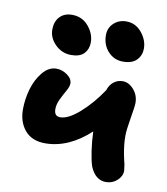

<svg xmlns="http://www.w3.org/2000/svg" viewBox="-85 -850 786 903"><g transform="rotate(10 308.5 -398.5)"><path d="M461.9 -589.8Q419.4 -589.8 390.6 -621.1Q361.8 -652.3 361.8 -699.2Q361.8 -733.4 386 -756.1Q410.2 -778.8 445.8 -778.8Q490.2 -778.8 519.5 -743.2Q548.8 -707.5 548.8 -667Q548.8 -634.8 527.3 -612.3Q505.9 -589.8 461.9 -589.8ZM216.8 -578.1Q172.9 -578.1 140.9 -609.4Q108.9 -640.6 108.9 -681.2Q108.9 -719.2 130.6 -742.2Q152.3 -765.1 189 -765.1Q237.8 -765.1 267.8 -729.2Q297.9 -693.4 297.9 -651.9Q297.9 -620.1 278.1 -599.1Q258.3 -578.1 216.8 -578.1ZM168 -147.9Q105 -147.9 71.5 -187.3Q38.1 -226.6 38.1 -287.1Q38.1 -336.4 52.2 -385Q66.4 -433.6 95.2 -468.3Q124 -502.9 160.2 -502.9Q188 -502.9 212.4 -485.6Q236.8 -468.3 236.8 -444.8Q236.8 -430.7 224.6 -409.4Q212.4 -388.2 200.2 -363Q188 -337.9 188 -314.9Q188 -280.8 216.8 -280.8Q255.4 -280.8 309.3 -328.6Q363.3 -376.5 408.2 -443.8Q416.5 -470.2 435.3 -484.6Q454.1 -499 478 -499Q506.8 -499 530.5 -472.2Q554.2 -445.3 554.2 -408.2Q554.2 -392.6 544.2 -334Q534.2 -275.4 534.2 -252Q534.2 -241.7 534.4 -232.2Q534.7 -222.7 535.6 -213.1Q536.6 -203.6 537.4 -196.5Q538.1 -189.5 539.6 -180.2Q541 -170.9 542 -165.8Q543 -160.6 544.9 -151.4Q546.9 -142.1 547.6 -138.9Q548.3 -135.7 550.5 -126.2Q552.7 -116.7 553.2 -115.2Q557.1 -88.9 557.1 -85Q557.1 -59.1 534.7 -38.6Q512.2 -18.1 481 -18.1Q431.2 -18.1 405.8 -78.1Q397 -103.5 390.1 -149.9Q383.3 -196.3 381.8 -242.2Q279.8 -147.9 168 -147.9Z"/></g></svg>

Font: Shantell Sans Irregular Bouncy
Style: Bold
Weight: 700
Designer: Stephen Nixon, Anya Danilova, Shantell Martin
Foundry: Arrow Type
Version: Version 1.006;[9816181b4]